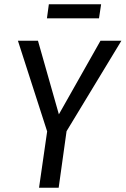

<svg xmlns="http://www.w3.org/2000/svg" viewBox="-20 -880 589 900"><path d="M292 -265 255 0H163L201 -264L64 -689H158L256 -344L451 -689H549ZM200 -794 209 -860H454L444 -794Z"/></svg>

Font: Fira Sans Condensed
Style: Italic
Weight: 400
Width: 3
Italic angle: -8°
Designer: bBox Type GmbH & Carrois Corporate GbR & Edenspiekermann AG
Foundry: bBox Type GmbH & Carrois Corporate GbR & Edenspiekermann AG
Version: Version 4.301